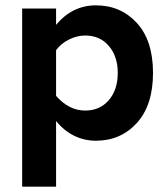

<svg xmlns="http://www.w3.org/2000/svg" viewBox="-20 -515 623 719"><path d="M339 12Q296 12 258 -6.5Q220 -25 190 -62V184H63V-483H190V-422Q251 -495 339 -495Q432 -495 492.5 -429Q553 -363 553 -242Q553 -121 492.5 -54.5Q432 12 339 12ZM299 -101Q354 -101 387.5 -140Q421 -179 421 -242Q421 -304 387.5 -343Q354 -382 299 -382Q268 -382 237.5 -366.5Q207 -351 190 -327V-156Q238 -101 299 -101Z"/></svg>

Font: UN Bangla
Style: Bold
Weight: 700
Designer: Desinged by Rajon, Unicode developed by Rashed (IMGN)
Version: Version 2.001;March 19, 2023;FontCreator 14.0.0.2901 64-bit